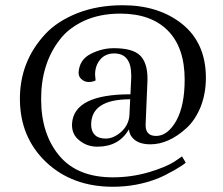

<svg xmlns="http://www.w3.org/2000/svg" viewBox="-20 -701 853 733"><path d="M255 -229Q253 -188 283 -165Q312 -141 352 -141Q434 -141 472 -207Q474 -195 478 -186Q498 -150 554 -150Q624 -150 692 -212Q725 -242 746 -293Q766 -344 766 -404Q766 -536 676 -609Q586 -681 449 -681Q353 -681 276 -651Q198 -620 152 -570Q56 -466 56 -324Q56 -178 155 -83Q255 12 411 12Q502 12 583 -20Q608 -30 647 -52Q681 -72 689 -80L675 -104L646 -84Q613 -63 550 -44Q482 -24 411 -24Q275 -24 206 -107Q137 -190 137 -323Q137 -457 207 -548Q240 -593 302 -622Q362 -649 439 -649Q556 -649 620 -585Q685 -520 685 -397Q685 -298 653 -240Q620 -182 576 -182Q534 -182 536 -227L543 -394V-402Q543 -461 515 -489Q487 -517 414 -517Q369 -517 326 -495Q283 -473 280 -424Q280 -407 292 -398Q303 -388 319 -388Q334 -388 345 -394Q343 -410 343 -416Q343 -450 362 -473Q382 -497 416 -497Q481 -497 481 -413V-405L478 -341Q262 -341 255 -229ZM384 -172Q356 -172 342 -186Q328 -200 328 -225Q328 -322 477 -322L474 -260Q471 -223 442 -197Q413 -172 384 -172Z"/></svg>

Font: Rufina
Style: Regular
Weight: 400
Designer: Martin Sommaruga
Foundry: Martin Sommaruga
Version: Version